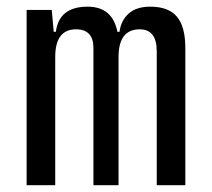

<svg xmlns="http://www.w3.org/2000/svg" viewBox="-20 -547 626 567"><path d="M442.9 0V-395.5Q442.9 -460.4 392.6 -460.4Q330.1 -460.4 330.1 -378.9V0H255.9V-405.3Q255.9 -460.4 204.6 -460.4Q143.1 -460.4 143.1 -378.9V0H58.6V-517.6H132.8L138.7 -453.1H145Q154.3 -527.3 238.8 -527.3Q312 -527.3 326.7 -453.1H333Q336.9 -485.8 359.6 -506.6Q382.3 -527.3 423.8 -527.3Q477.1 -527.3 502.2 -498Q527.3 -468.8 527.3 -405.3V0Z"/></svg>

Font: Cascadia Mono SemiLight
Style: Regular
Weight: 350
Monospace: yes
Designer: Aaron Bell
Foundry: Saja Typeworks
Version: Version 2404.023; ttfautohint (v1.8.4)